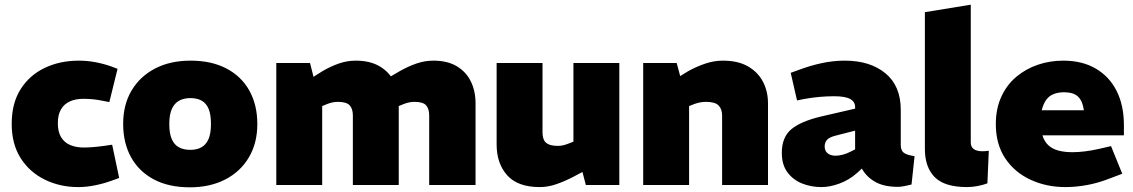

<svg xmlns="http://www.w3.org/2000/svg" viewBox="-20 -790 4839 820"><path d="M314 9Q236 9 171 -23Q106 -55 68 -115Q30 -175 30 -261Q30 -349 68 -409Q106 -469 171 -500Q236 -531 317 -531Q352 -531 387 -524.5Q422 -518 456 -506L482 -496L447 -354L416 -360Q397 -364 377.5 -366Q358 -368 336 -368Q303 -368 278.5 -357Q254 -346 240.5 -323Q227 -300 227 -264Q227 -227 241 -204Q255 -181 280 -170.5Q305 -160 337 -160Q354 -160 374.5 -161.5Q395 -163 425 -167L459 -172L489 -30L459 -19Q423 -6 386 1.5Q349 9 314 9Z M791 10Q701 10 637.5 -23.5Q574 -57 540 -118Q506 -179 506 -261Q506 -343 542 -403.5Q578 -464 642.5 -497.5Q707 -531 794 -531Q883 -531 947 -497.5Q1011 -464 1045 -403Q1079 -342 1079 -260Q1079 -179 1043 -118Q1007 -57 942 -23.5Q877 10 791 10ZM793 -150Q821 -150 840.5 -161Q860 -172 870.5 -196Q881 -220 881 -260Q881 -301 871 -325Q861 -349 841.5 -360Q822 -371 793 -371Q765 -371 745 -360Q725 -349 714 -325Q703 -301 703 -260Q703 -220 713.5 -196Q724 -172 744 -161Q764 -150 793 -150Z M1160 0V-521H1304L1319 -462L1357 -486Q1391 -506 1426.5 -518.5Q1462 -531 1499 -531Q1560 -531 1601 -507Q1642 -483 1662.5 -442Q1683 -401 1683 -348V0H1487V-297Q1487 -325 1473.5 -340Q1460 -355 1423 -355Q1411 -355 1399.5 -352.5Q1388 -350 1378 -346L1356 -337V0ZM1813 0V-297Q1813 -325 1800 -340Q1787 -355 1750 -355Q1738 -355 1726.5 -352.5Q1715 -350 1705 -346L1678 -335L1620 -447L1687 -486Q1722 -506 1758 -518.5Q1794 -531 1831 -531Q1891 -531 1931 -507Q1971 -483 1991 -442Q2011 -401 2011 -348V0Z M2285 9Q2191 9 2146 -41.5Q2101 -92 2101 -173V-521H2297V-225Q2297 -193 2312.5 -180Q2328 -167 2361 -167Q2374 -167 2385 -169.5Q2396 -172 2406 -176L2429 -185V-521H2625V0H2482L2457 -96L2493 -69L2427 -34Q2390 -15 2355 -3Q2320 9 2285 9Z M2727 0V-521H2870L2885 -465L2919 -486Q2955 -506 2992.5 -518.5Q3030 -531 3067 -531Q3132 -531 3174.5 -506.5Q3217 -482 3238.5 -441Q3260 -400 3260 -348V0H3064V-297Q3064 -324 3049 -339.5Q3034 -355 2995 -355Q2982 -355 2969.5 -352.5Q2957 -350 2946 -346L2923 -337V0Z M3488 9Q3445 9 3406.5 -6Q3368 -21 3343.5 -53.5Q3319 -86 3319 -137Q3319 -204 3359.5 -238Q3400 -272 3489 -293L3632 -326V-328Q3634 -353 3613 -366Q3592 -379 3542 -379Q3511 -379 3478.5 -376Q3446 -373 3413 -367L3384 -361L3357 -479L3393 -492Q3441 -510 3490 -520.5Q3539 -531 3588 -531Q3696 -531 3761.5 -477Q3827 -423 3827 -321V-170Q3827 -148 3839.5 -138Q3852 -128 3886 -123L3873 -2Q3858 2 3842 5Q3826 8 3815 8Q3755 8 3717.5 -13.5Q3680 -35 3661 -70L3640 -51Q3606 -21 3565 -6Q3524 9 3488 9ZM3549 -125Q3563 -125 3580 -129.5Q3597 -134 3614 -143L3632 -152V-232L3546 -210Q3520 -203 3511 -191.5Q3502 -180 3502 -165Q3502 -145 3515 -135Q3528 -125 3549 -125Z M4110 9Q4014 9 3972 -33.5Q3930 -76 3930 -154V-738L4126 -770V-181Q4126 -163 4138.5 -153.5Q4151 -144 4176 -144Q4181 -144 4188 -144.5Q4195 -145 4203 -146L4197 -7Q4179 0 4155.5 4.5Q4132 9 4110 9Z M4530 9Q4449 9 4381 -22.5Q4313 -54 4273 -114Q4233 -174 4233 -260Q4233 -326 4256.5 -377Q4280 -428 4320.5 -462Q4361 -496 4412.5 -513.5Q4464 -531 4521 -531Q4602 -531 4660 -497Q4718 -463 4749 -401.5Q4780 -340 4780 -256V-212H4432Q4440 -186 4457 -170Q4474 -154 4500 -147Q4526 -140 4560 -140Q4585 -140 4613.5 -143.5Q4642 -147 4673 -154L4725 -166L4773 -48L4720 -28Q4672 -9 4624 0Q4576 9 4530 9ZM4429 -319H4609Q4604 -358 4584.5 -377Q4565 -396 4524 -396Q4500 -396 4480.5 -388.5Q4461 -381 4448.5 -364Q4436 -347 4429 -319Z"/></svg>

Font: REM ExtraBold
Style: Regular
Weight: 800
Designer: Octavio Pardo
Foundry: Ashler Design
Version: Version 1.005;gftools[0.9.28]